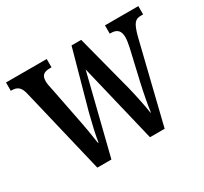

<svg xmlns="http://www.w3.org/2000/svg" viewBox="-115 -699 917 862"><g transform="rotate(-30 343.0 -268.0)"><path d="M59 -440 164 0H237L339 -408L437 0H513L615 -415C632 -481 645 -493 675 -493H686V-536H513V-493H518C551 -493 566 -478 566 -444C566 -433 563 -411 559 -394L522 -234C509 -176 500 -126 496 -94H494C490 -126 475 -197 465 -237L388 -533H338L255 -233C244 -190 229 -127 225 -95H222C218 -126 206 -196 196 -244L164 -407C160 -422 157 -440 157 -451C157 -484 173 -493 205 -493H211V-536H0V-493H2C33 -493 50 -483 59 -440Z"/></g></svg>

Font: Noto Serif Armenian ExtraCondensed Medium
Style: Regular
Weight: 500
Width: 2
Designer: Monotype Design Team
Foundry: Monotype Imaging Inc.
Version: Version 2.008